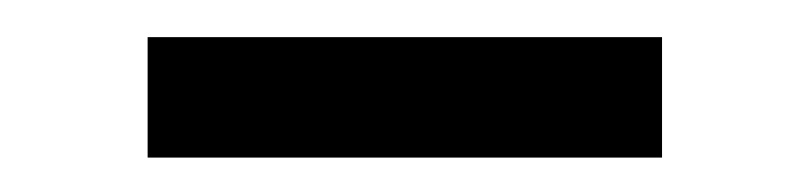

<svg xmlns="http://www.w3.org/2000/svg" viewBox="-20 -316 447 106"><path d="M61.5 -229V-295.5H345.5V-229Z"/></svg>

Font: Anek Bangla
Style: Regular
Weight: 400
Designer: Sulekha Rajkumar (Bangla), Yesha Goshar (Latin)
Foundry: Ek Type
Version: Version 1.003